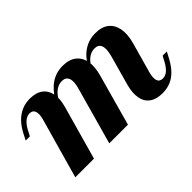

<svg xmlns="http://www.w3.org/2000/svg" viewBox="-66 -678 938 938"><g transform="rotate(-45 403.5 -209.0)"><path d="M642.7 11.3Q600.8 11.3 575.8 -6.9Q550.8 -25 544.4 -58.9Q537.9 -92.7 550 -137.9L593.5 -294.4Q604.8 -336.3 596.8 -357.7Q588.7 -379 562.1 -379Q539.5 -379 520.2 -364.9Q500.8 -350.8 485.5 -322.6L476.6 -337.1Q502.4 -383.1 537.9 -406Q573.4 -429 617.7 -429Q661.3 -429 687.1 -408.9Q712.9 -388.7 720.2 -352Q727.4 -315.3 713.7 -264.5L669.4 -106.5Q660.5 -73.4 666.9 -56Q673.4 -38.7 695.2 -38.7Q712.9 -38.7 728.2 -51.6Q743.5 -64.5 758.1 -91.1L772.6 -118.5H801.6L783.9 -84.7Q766.9 -53.2 746.4 -31.9Q725.8 -10.5 700.4 0.4Q675 11.3 642.7 11.3ZM50.8 0 138.7 -311.3Q147.6 -343.5 141.1 -361.3Q134.7 -379 112.9 -379Q96 -379 80.2 -366.1Q64.5 -353.2 50 -326.6L35.5 -298.4H6.5L24.2 -333.1Q41.1 -364.5 61.7 -385.5Q82.3 -406.5 108.1 -417.7Q133.9 -429 164.5 -429Q207.3 -429 232.3 -410.5Q257.3 -391.9 264.1 -358.5Q271 -325 258.1 -279L179.8 0ZM285.5 0 367.7 -294.4Q379.8 -336.3 371.4 -357.7Q362.9 -379 336.3 -379Q313.7 -379 294.4 -364.9Q275 -350.8 259.7 -322.6L250 -337.1Q276.6 -383.1 312.1 -406Q347.6 -429 391.9 -429Q435.5 -429 461.7 -408.9Q487.9 -388.7 495.2 -352Q502.4 -315.3 487.9 -264.5L414.5 0Z"/></g></svg>

Font: Playfair 5pt SemiExpanded Light ExtraBold
Style: Italic
Weight: 800
Italic angle: -15.6°
Version: Version 2.001;gftools[0.9.30]